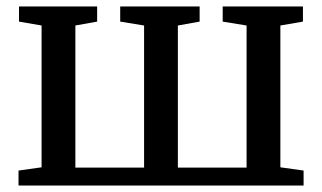

<svg xmlns="http://www.w3.org/2000/svg" viewBox="-20 -571 991 591"><path d="M37 0V-46L108 -56V-492.5L38.5 -504.5V-551H279V-504.5L212 -492.5V-55H423.5V-492.5L350 -504.5V-551H594.5V-504.5L527.5 -492.5V-55H739V-492.5L665.5 -504.5V-551H912.5V-504.5L843 -492.5V-56L914.5 -46V0Z"/></svg>

Font: Merriweather 28pt
Style: Regular
Weight: 400
Version: Version 2.100